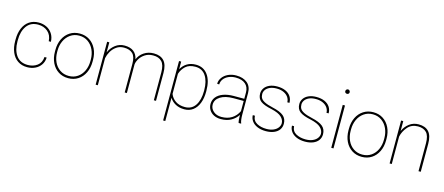

<svg xmlns="http://www.w3.org/2000/svg" viewBox="-56 -1371 5171 2234"><g transform="rotate(15 2530.0 -254.0)"><path d="M415 -157H441Q439 -106 412.5 -68Q386 -30 343 -10Q300 10 249 10Q183 10 135 -22.5Q87 -55 62 -114Q37 -173 37 -249V-269Q37 -345 62 -403.5Q87 -462 134.5 -494.5Q182 -527 248 -527Q299 -527 342 -506.5Q385 -486 412 -445Q439 -404 441 -347H415Q411 -421 363.5 -461.5Q316 -502 248 -502Q157 -502 110.5 -437Q64 -372 64 -269V-249Q64 -146 110.5 -81.5Q157 -17 249 -17Q315 -17 362.5 -52Q410 -87 415 -157Z M743 -527Q810 -527 861 -494Q912 -461 940.5 -402.5Q969 -344 969 -269V-249Q969 -174 940.5 -115Q912 -56 861 -23Q810 10 743 10Q676 10 624.5 -23Q573 -56 544.5 -115Q516 -174 516 -249V-269Q516 -344 544.5 -402.5Q573 -461 624.5 -494Q676 -527 743 -527ZM743 -17Q804 -17 849.5 -48.5Q895 -80 919 -133Q943 -186 943 -249V-269Q943 -331 919 -384Q895 -437 849.5 -469.5Q804 -502 743 -502Q682 -502 636 -469.5Q590 -437 566 -384Q542 -331 542 -269V-249Q542 -186 566 -133Q590 -80 636 -48.5Q682 -17 743 -17Z M1073 -517H1099V-396Q1124 -454 1172 -490.5Q1220 -527 1282 -527Q1418 -527 1444 -405Q1465 -458 1516 -492.5Q1567 -527 1634 -527Q1715 -527 1757.5 -481Q1800 -435 1800 -335V0H1774V-335Q1774 -427 1736.5 -465Q1699 -503 1632 -502Q1576 -502 1535.5 -475.5Q1495 -449 1473.5 -412.5Q1452 -376 1449 -345V0H1423V-345Q1423 -432 1386 -467Q1349 -502 1281 -502Q1228 -502 1189.5 -474Q1151 -446 1129 -406.5Q1107 -367 1099 -327V0H1073Z M1939 -517H1965V-425Q1991 -473 2035.5 -500Q2080 -527 2141 -527Q2233 -527 2284.5 -457Q2336 -387 2336 -265V-254Q2336 -175 2313 -115.5Q2290 -56 2246.5 -23Q2203 10 2142 10Q2081 10 2036 -14.5Q1991 -39 1965 -81V199H1939ZM2141 -502Q2066 -502 2024.5 -464Q1983 -426 1965 -370V-128Q1984 -78 2029 -47.5Q2074 -17 2142 -17Q2224 -17 2267 -82Q2310 -147 2310 -254V-265Q2310 -372 2267 -437Q2224 -502 2141 -502Z M2627 -502Q2581 -502 2543 -485.5Q2505 -469 2483 -439.5Q2461 -410 2461 -375L2436 -376Q2436 -416 2461 -451Q2486 -486 2529.5 -506.5Q2573 -527 2627 -527Q2711 -527 2761 -485Q2811 -443 2811 -364V-104Q2811 -75 2814.5 -47Q2818 -19 2825 -4V0H2795Q2786 -32 2786 -95Q2756 -48 2705 -19Q2654 10 2582 10Q2534 10 2498 -8Q2462 -26 2442 -58Q2422 -90 2422 -131Q2422 -177 2450.5 -213Q2479 -249 2533 -269Q2587 -289 2661 -289H2786V-365Q2786 -430 2744.5 -466Q2703 -502 2627 -502ZM2786 -140V-263H2663Q2564 -263 2506 -226Q2448 -189 2448 -129Q2448 -82 2485.5 -49Q2523 -16 2582 -16Q2655 -16 2706.5 -48.5Q2758 -81 2786 -140Z M3123 -255Q3030 -274 2989 -305Q2948 -336 2948 -397Q2948 -433 2969 -463Q2990 -493 3029 -510Q3068 -527 3121 -527Q3178 -527 3220 -508.5Q3262 -490 3284 -456.5Q3306 -423 3306 -379H3280Q3280 -412 3261 -440Q3242 -468 3206 -485Q3170 -502 3121 -502Q3071 -502 3038 -486.5Q3005 -471 2989 -447.5Q2973 -424 2973 -398Q2973 -369 2985 -348Q2997 -327 3031 -309.5Q3065 -292 3130 -277Q3224 -256 3265 -221.5Q3306 -187 3306 -126Q3306 -86 3284 -55Q3262 -24 3220.5 -7Q3179 10 3124 10Q3064 10 3020.5 -9Q2977 -28 2954 -60.5Q2931 -93 2931 -131H2956Q2960 -70 3009 -43.5Q3058 -17 3124 -17Q3173 -17 3208.5 -32.5Q3244 -48 3262.5 -73.5Q3281 -99 3281 -126Q3281 -167 3245.5 -201Q3210 -235 3123 -255Z M3595 -255Q3502 -274 3461 -305Q3420 -336 3420 -397Q3420 -433 3441 -463Q3462 -493 3501 -510Q3540 -527 3593 -527Q3650 -527 3692 -508.5Q3734 -490 3756 -456.5Q3778 -423 3778 -379H3752Q3752 -412 3733 -440Q3714 -468 3678 -485Q3642 -502 3593 -502Q3543 -502 3510 -486.5Q3477 -471 3461 -447.5Q3445 -424 3445 -398Q3445 -369 3457 -348Q3469 -327 3503 -309.5Q3537 -292 3602 -277Q3696 -256 3737 -221.5Q3778 -187 3778 -126Q3778 -86 3756 -55Q3734 -24 3692.5 -7Q3651 10 3596 10Q3536 10 3492.5 -9Q3449 -28 3426 -60.5Q3403 -93 3403 -131H3428Q3432 -70 3481 -43.5Q3530 -17 3596 -17Q3645 -17 3680.5 -32.5Q3716 -48 3734.5 -73.5Q3753 -99 3753 -126Q3753 -167 3717.5 -201Q3682 -235 3595 -255Z M3925 -707Q3936 -707 3943.5 -698.5Q3951 -690 3951 -679Q3951 -668 3943.5 -661Q3936 -654 3925 -654Q3913 -654 3905.5 -661Q3898 -668 3898 -679Q3898 -691 3905.5 -699Q3913 -707 3925 -707ZM3911 -517H3938V0H3911Z M4279 -527Q4346 -527 4397 -494Q4448 -461 4476.5 -402.5Q4505 -344 4505 -269V-249Q4505 -174 4476.5 -115Q4448 -56 4397 -23Q4346 10 4279 10Q4212 10 4160.5 -23Q4109 -56 4080.5 -115Q4052 -174 4052 -249V-269Q4052 -344 4080.5 -402.5Q4109 -461 4160.5 -494Q4212 -527 4279 -527ZM4279 -17Q4340 -17 4385.5 -48.5Q4431 -80 4455 -133Q4479 -186 4479 -249V-269Q4479 -331 4455 -384Q4431 -437 4385.5 -469.5Q4340 -502 4279 -502Q4218 -502 4172 -469.5Q4126 -437 4102 -384Q4078 -331 4078 -269V-249Q4078 -186 4102 -133Q4126 -80 4172 -48.5Q4218 -17 4279 -17Z M4614 -517H4640V-398Q4665 -455 4713 -491Q4761 -527 4824 -527Q4905 -527 4947 -481Q4989 -435 4989 -335V0H4962V-335Q4962 -427 4925.5 -464.5Q4889 -502 4822 -502Q4746 -502 4700 -449Q4654 -396 4640 -331V0H4614Z"/></g></svg>

Font: FreesentationVF
Style: Regular
Weight: 400
Designer: glyphs from Roboto by Christian Robertson / Hangul glyphs from Noto Sans CJK(Source Han Sans) by Jang Soo-young and Kang
Foundry: PT&
Version: Version 2.001;Glyphs 3.3.1 (3343)